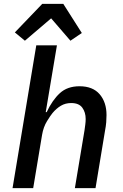

<svg xmlns="http://www.w3.org/2000/svg" viewBox="-20 -975 640 995"><path d="M168 -740H275L217 -394H222Q251 -456 290 -492Q329 -528 392 -528Q461 -528 496.5 -486.5Q532 -445 532 -379Q532 -361 530.5 -341.5Q529 -322 524 -296L475 0H368L418 -300Q420 -314 422 -329.5Q424 -345 424 -358Q424 -393 406.5 -417Q389 -441 349 -441Q319 -441 295.5 -427Q272 -413 252 -389Q242 -377 223.5 -347Q205 -317 198 -276L152 0H45ZM308 -955 404 -804 345 -764 245 -880 109 -764 57 -807 199 -955Z"/></svg>

Font: IBM Plex Mono Medium
Style: Italic
Weight: 500
Italic angle: -9°
Monospace: yes
Designer: Mike Abbink, Paul van der Laan, Pieter van Rosmalen
Foundry: Bold Monday
Version: Version 2.3